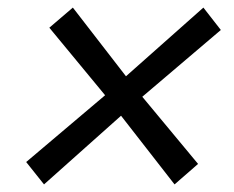

<svg xmlns="http://www.w3.org/2000/svg" viewBox="-20 -508 618 506"><path d="M96 -22 49 -81 257 -257 110 -435 172 -488 312 -307 516 -488 562 -429 355 -253 502 -76 440 -22 299 -203Z"/></svg>

Font: Von Book
Style: Italic
Weight: 400
Version: Version 4.000; ttfautohint (v1.8.4.7-5d5b)